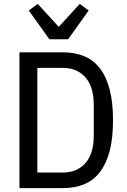

<svg xmlns="http://www.w3.org/2000/svg" viewBox="-20 -967 651 987"><path d="M80 -698H304Q365 -698 413 -678Q461 -658 494 -615Q527 -572 544 -506Q561 -440 561 -349Q561 -257 544 -191.5Q527 -126 494 -83Q461 -40 413 -20Q365 0 304 0H80ZM304 -80Q376 -80 419 -128.5Q462 -177 462 -270V-428Q462 -521 419 -569.5Q376 -618 304 -618H172V-80ZM234 -765 128 -913 174 -947 282 -829 390 -947 436 -913 330 -765Z"/></svg>

Font: IBM Plex Sans Cond Text
Style: Regular
Weight: 450
Width: 3
Designer: Mike Abbink, Paul van der Laan, Pieter van Rosmalen
Foundry: Bold Monday
Version: Version 1.3